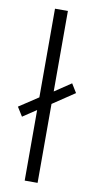

<svg xmlns="http://www.w3.org/2000/svg" viewBox="-87 -798 415 836"><g transform="rotate(10 120.0 -380.0)"><path d="M86 0H143V-349L240 -414L216 -453L143 -404V-760H86V-368L1 -312L26 -272L86 -312Z"/></g></svg>

Font: Noto Sans Meetei Mayek Light
Style: Regular
Weight: 300
Designer: Monotype Design Team and Neelakash Kshetrimayum
Foundry: Monotype Imaging Inc.
Version: Version 2.002